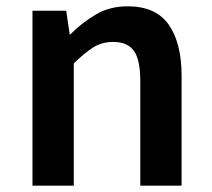

<svg xmlns="http://www.w3.org/2000/svg" viewBox="-20 -589 672 609"><path d="M83 0V-555H190L201 -480H203Q240 -517 284 -543Q328 -569 385 -569Q474 -569 515 -511Q556 -453 556 -348V0H425V-331Q425 -400 404.5 -428Q384 -456 339 -456Q303 -456 275.5 -438.5Q248 -421 214 -388V0Z"/></svg>

Font: Noto Sans JP SemiBold
Style: Regular
Weight: 600
Designer: Ryoko NISHIZUKA  (kana, bopomofo & ideographs); Paul D. Hunt (Latin, Greek & Cyrillic); Sandoll Communications , Soo-you
Foundry: Adobe
Version: Version 2.004-H2;hotconv 1.0.118;makeotfexe 2.5.65603